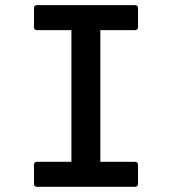

<svg xmlns="http://www.w3.org/2000/svg" viewBox="-20 -719 658 739"><path d="M110.8 -85.9Q110.8 -89.8 113.8 -93Q116.7 -96.2 121.1 -96.2H254.9V-603H121.1Q116.7 -603 113.8 -606Q110.8 -608.9 110.8 -612.8V-689Q110.8 -693.4 113.8 -696.3Q116.7 -699.2 121.1 -699.2H501Q504.9 -699.2 508.1 -696.3Q511.2 -693.4 511.2 -689V-612.8Q511.2 -609.4 508.1 -606.2Q504.9 -603 501 -603H366.2V-96.2H501Q504.9 -96.2 508.1 -93Q511.2 -89.8 511.2 -85.9V-9.8Q511.2 -6.3 508.1 -3.2Q504.9 0 501 0H121.1Q116.7 0 113.8 -2.9Q110.8 -5.9 110.8 -9.8Z"/></svg>

Font: Fragment Mono SemBd
Style: Regular
Weight: 600
Designer: Wei Huang based on Nimbus Sans by URW Studio, based on Helvetica by Max Miedinger.
Foundry: Wei Huang
Version: Version 1.011